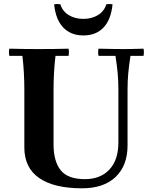

<svg xmlns="http://www.w3.org/2000/svg" viewBox="-20 -952 782 986"><path d="M401 15Q258 15 181.5 -37.5Q105 -90 105 -195V-490Q105 -535 102.5 -579.5Q100 -624 95 -665H28Q24 -684 28 -702Q63 -701 104.5 -700.5Q146 -700 180 -700Q215 -700 256.5 -700.5Q298 -701 332 -702Q336 -684 332 -665H265Q260 -624 257.5 -579.5Q255 -535 255 -490V-211Q255 -124 291.5 -78Q328 -32 416 -32Q496 -32 542 -81.5Q588 -131 588 -221V-490Q588 -535 584.5 -574Q581 -613 573 -665H486Q482 -684 486 -702Q528 -701 561 -700.5Q594 -700 613 -700Q630 -700 656.5 -700.5Q683 -701 717 -702Q721 -684 717 -665H650Q642 -613 638.5 -574Q635 -535 635 -490V-205Q635 -102 574 -43.5Q513 15 401 15ZM526 -930Q542 -933 558 -930Q550 -851 511.5 -810.5Q473 -770 408 -770Q344 -770 305 -810.5Q266 -851 258 -930Q274 -933 290 -930Q301 -894 333 -874.5Q365 -855 408 -855Q451 -855 483 -874.5Q515 -894 526 -930Z"/></svg>

Font: Poltawski Nowy
Style: Bold
Weight: 700
Designer: Adam Pótawski, Mateusz Machalski, Borys Kosmynka, Ania Wieluska
Foundry: Capitalics.wtf
Version: Version 1.001;gftools[0.9.25]